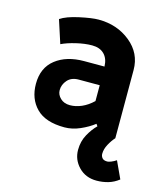

<svg xmlns="http://www.w3.org/2000/svg" viewBox="-107 -579 741 867"><g transform="rotate(15 264.0 -145.5)"><path d="M223 12Q134 12 91 -31.5Q48 -75 48 -145Q48 -220 99 -260Q150 -300 232 -300H327Q326 -337 305.5 -357.5Q285 -378 249 -378Q215 -378 175 -368.5Q135 -359 108 -346L73 -454Q101 -473 158.5 -485.5Q216 -498 247 -498Q334 -498 396 -447.5Q458 -397 458 -319V0Q444 15 431.5 38Q419 61 419 83Q419 94 426 102.5Q433 111 450 111Q456 111 467.5 106.5Q479 102 491 94L528 174Q505 192 479 199.5Q453 207 425 207Q374 207 341.5 173.5Q309 140 309 94Q309 54 327 21.5Q345 -11 366 -31L359 -41Q332 -20 295.5 -4Q259 12 223 12ZM159 -145Q159 -124 176 -107.5Q193 -91 221 -91Q248 -91 275.5 -103Q303 -115 328 -139V-213H230Q196 -213 177.5 -192Q159 -171 159 -145Z"/></g></svg>

Font: Palanquin Dark
Style: Regular
Weight: 400
Designer: Pria Ravichandran
Version: Version 1.000